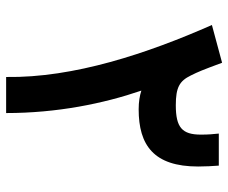

<svg xmlns="http://www.w3.org/2000/svg" viewBox="-79 -665 744 626"><g transform="rotate(90 293.0 -352.0)"><path d="M231 0H348.6C348.6 -165.5 317.9 -316.9 275.4 -440.9C292 -435.5 312 -432.1 336.4 -432.1C453.1 -432.1 522.9 -481 522.9 -626C522.9 -648.4 521.5 -674.8 520 -693.4H415.5C417.5 -673.3 418.9 -660.6 418.9 -634.8C418.9 -573.7 395.5 -553.2 323.2 -553.2C264.6 -553.2 244.1 -565.4 226.1 -602.1C213.9 -626.5 208.5 -639.6 184.6 -704.1L61.5 -670.9C153.8 -461.4 234.4 -221.2 231 0Z"/></g></svg>

Font: Cascadia Code NF SemiBold
Style: Regular
Weight: 600
Monospace: yes
Designer: Aaron Bell
Foundry: Saja Typeworks
Version: Version 2404.023